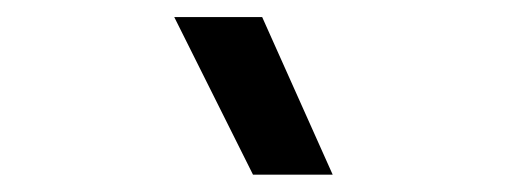

<svg xmlns="http://www.w3.org/2000/svg" viewBox="-20 -815 626 226"><path d="M277.8 -609.4 185.1 -794.9H288.6L371.6 -609.4Z"/></svg>

Font: Cascadia Mono
Style: Regular
Weight: 400
Monospace: yes
Designer: Aaron Bell
Foundry: Saja Typeworks
Version: Version 2102.003